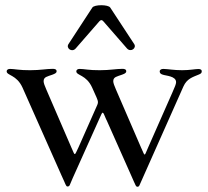

<svg xmlns="http://www.w3.org/2000/svg" viewBox="-20 -701 800 740"><path d="M240.4 17.8C244.3 17.8 246.8 16 248.6 12.8L259.9 -13.8L365.1 -248.2L371.1 -261.4C374.6 -268.5 377.1 -268.5 380.7 -260.7L389.9 -239.3V-240.1L486.2 -23.4L494 -5.7L498.2 3.6L501.8 11.4C503.9 16 506 18.8 509.6 18.8C513.5 18.8 515.6 17 517.4 13.5L524.5 -2.5L686.8 -367.5C700.3 -397.7 721.6 -403.4 747.2 -414.1C754.3 -416.9 757.8 -420.5 757.5 -425.8C757.8 -432.9 751.8 -435 744.3 -435C732.2 -435 712 -430.4 682.2 -430.4C650.2 -430.4 627.1 -435 609.7 -435.4C601.6 -435.4 595.5 -432.2 595.5 -425.4C595.5 -418.3 601.2 -415.1 606.9 -413.4C618.6 -408.7 658.7 -408.4 658.7 -384.2C658.7 -377.5 653.8 -365.4 644.2 -344.1L551.5 -133.9L542.6 -113.3L541.2 -110.1C538 -103.3 536.6 -103.7 533 -111.2L524.9 -129.6V-129.3L426.8 -356.2C421.2 -369.7 416.5 -380.3 416.5 -388.1C416.5 -404.8 431.5 -406.2 449.9 -413C458.5 -416.5 466.3 -418.7 466.6 -426.1C466.6 -433.9 459.5 -435.7 452.1 -435.7C427.6 -435.7 404.1 -430.4 364.7 -430.4C323.5 -430 303.6 -435.4 286.9 -435.4C278.4 -435.4 274.1 -431.1 274.1 -426.1C274.1 -409.4 312.5 -413.7 335.2 -363.3L351.9 -326L355.1 -317.8C358.3 -310 358.3 -304.7 355.1 -296.9L282.7 -133.5L273.8 -114.7C269.2 -104.4 267 -105.1 262.8 -114.7L256.4 -129.6V-129.3L158.4 -356.2C152.7 -369.7 148.1 -380.3 148.1 -388.1C148.1 -404.8 163 -406.2 181.5 -413C190 -416.5 197.8 -418.7 198.2 -426.1C198.2 -433.9 191.1 -435.7 183.6 -435.7C159.1 -435.7 135.7 -430.4 96.2 -430.4C55 -430 35.2 -435.4 18.5 -435.4C9.9 -435.4 5.7 -431.1 5.7 -426.1C5.7 -409.4 44 -413.7 66.8 -363.3L217.7 -23.4L228 -0.7L229.8 3.6L233 10.7C235.1 15.3 236.9 17.8 240.4 17.8ZM244 -531.2C233.3 -515.3 257.1 -497.5 271.7 -514.2L363.3 -619.3C369 -625 372.9 -625 378.2 -619L469.5 -514.2C484 -498.2 507.5 -515.6 497.2 -531.2L404.8 -671.9C397 -683.9 343.8 -683.9 335.9 -671.9Z"/></svg>

Font: Margiela Serif Text
Style: Regular
Weight: 400
Designer: Andreas Faust, Stefan Endress
Version: Version 1.002;FEAKit 1.0